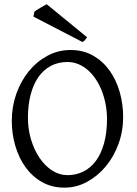

<svg xmlns="http://www.w3.org/2000/svg" viewBox="-20 -864 640 899"><path d="M481 -307.1Q481 -340.8 474.9 -373.8Q468.8 -406.7 457.5 -436.3Q446.3 -465.8 429.9 -491Q413.6 -516.1 393.1 -534.4Q372.6 -552.7 348.1 -563.2Q323.7 -573.7 295.9 -573.7Q252.4 -573.7 218 -555.4Q183.6 -537.1 159.9 -503.2Q136.2 -469.2 123.5 -420.9Q110.8 -372.6 110.8 -313Q110.8 -258.3 125.7 -209.5Q140.6 -160.6 165.8 -123.8Q190.9 -86.9 224.6 -65.4Q258.3 -43.9 295.9 -43.9Q336.4 -43.9 370.4 -60.8Q404.3 -77.6 429 -110.8Q453.6 -144 467.3 -193.4Q481 -242.7 481 -307.1ZM556.6 -315.9Q556.6 -249.5 534.7 -189.7Q512.7 -129.9 474.9 -84.5Q437 -39.1 387.2 -12.2Q337.4 14.6 281.7 14.6Q223.1 14.6 177.2 -11.2Q131.3 -37.1 99.9 -80.6Q68.4 -124 51.8 -180.7Q35.2 -237.3 35.2 -298.8Q35.2 -365.2 56.6 -425.3Q78.1 -485.4 115.2 -530.8Q152.3 -576.2 202.4 -603Q252.4 -629.9 310.1 -629.9Q370.6 -629.9 416.5 -603.3Q462.4 -576.7 493.7 -532.7Q524.9 -488.8 540.8 -432.1Q556.6 -375.5 556.6 -315.9ZM387.7 -689.5Q380.9 -680.2 377.2 -675.5Q373.5 -670.9 365.7 -667.5L136.7 -786.1L140.6 -808.1Q144 -812 151.6 -816.9Q159.2 -821.8 168 -826.9Q176.8 -832 185.1 -836.7Q193.4 -841.3 198.7 -844.2Z"/></svg>

Font: Gentium Plus Eur
Style: Regular
Weight: 400
Designer: J. Victor Gaultney, Annie Olsen, Iska Routamaa, Becca Hirsbrunner
Foundry: SIL International
Version: Version 5.000